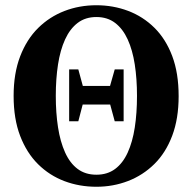

<svg xmlns="http://www.w3.org/2000/svg" viewBox="-20 -695 735 733"><path d="M244 -232V-430H279L303 -342V-324L279 -232ZM418 -232 393 -324V-342L418 -430H452V-232ZM348 18Q283 18 226 -3.5Q169 -25 125.5 -68Q82 -111 57 -176Q32 -241 32 -329Q32 -415 57 -480Q82 -545 125.5 -588Q169 -631 226 -653Q283 -675 348 -675Q412 -675 469 -653.5Q526 -632 569.5 -589Q613 -546 637.5 -481Q662 -416 662 -328Q662 -242 637.5 -177Q613 -112 569.5 -69Q526 -26 469 -4Q412 18 348 18ZM348 -28Q390 -28 419.5 -50Q449 -72 467.5 -112.5Q486 -153 494.5 -208Q503 -263 503 -329Q503 -394 494.5 -449Q486 -504 467.5 -544.5Q449 -585 419.5 -607.5Q390 -630 348 -630Q306 -630 276.5 -607.5Q247 -585 228.5 -544.5Q210 -504 201.5 -449Q193 -394 193 -329Q193 -264 201.5 -209Q210 -154 228.5 -113Q247 -72 276.5 -50Q306 -28 348 -28ZM275 -296V-367H422V-296Z"/></svg>

Font: Source Serif 4 36pt
Style: Bold
Weight: 700
Designer: Frank Grießhammer
Foundry: Adobe Systems Incorporated
Version: Version 4.004;hotconv 1.0.116;makeotfexe 2.5.65601